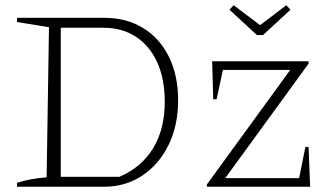

<svg xmlns="http://www.w3.org/2000/svg" viewBox="-20 -713 1250 733"><path d="M379 -645Q463 -645 526.5 -606Q590 -567 625 -496Q660 -425 660 -330Q660 -234 623.5 -159.5Q587 -85 523 -42.5Q459 0 376 0H45V-15Q92 -31 158 -36L167 -609L45 -629V-645ZM436 -38Q520 -74 564.5 -147Q609 -220 609 -324Q609 -413 579.5 -476.5Q550 -540 497.5 -573.5Q445 -607 376 -607H212V-38ZM770 0V-9L1088 -446H831L807 -334H794L790 -479H1158V-470L840 -33H1122L1146 -152H1158L1164 0ZM961 -579 856 -676 872 -693 973 -617 1073 -693 1089 -676 984 -579Z"/></svg>

Font: Piazzolla ExtraLight
Style: Regular
Weight: 200
Designer: Juan Pablo del Peral
Foundry: Huerta Tipografica
Version: Version 1.330